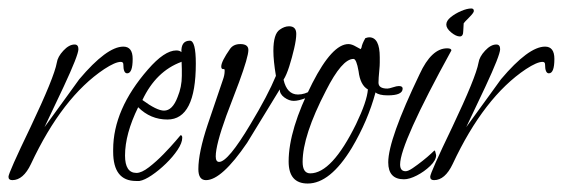

<svg xmlns="http://www.w3.org/2000/svg" viewBox="-40 -417 1328 453"><path d="M-11 8Q-20 8 -20 0Q-20 -9 32 -117Q88 -235 94 -269Q96 -283 109.5 -297.5Q123 -312 136 -312Q145 -312 145 -301Q145 -287 110 -212L65 -117Q99 -164 119.5 -192Q140 -220 147 -230Q212 -307 251 -307Q273 -307 273 -278Q273 -244 260 -244Q251 -244 251 -265Q251 -271 245 -271Q232 -271 206 -254Q107 -188 33 -30Q15 8 -11 8Z M281 10Q227 10 227 -59V-64Q227 -159 309 -253Q348 -298 376 -298Q384 -298 388 -294Q387 -321 408 -321Q422 -321 422 -267Q422 -135 355 -135Q315 -135 286 -164Q255 -101 255 -50Q255 -9 282 -9Q294 -9 311.5 -22.5Q329 -36 346 -53.5Q363 -71 374.5 -84.5Q386 -98 386 -98Q390 -98 390 -92Q390 -80 379 -63.5Q368 -47 351.5 -31Q335 -15 318 -3.5Q301 8 289 10ZM347 -156Q367 -156 379 -188Q389 -212 389 -238V-254Q389 -265 388.5 -269.5Q388 -274 388 -271Q328 -249 296 -181Q330 -156 347 -156Z M446 8Q428 8 428 -18Q428 -57 450 -123L486 -229Q490 -240 490 -249V-252Q489 -255 488 -254Q482 -253 482 -260Q482 -272 503 -302Q511 -313 527 -313Q546 -313 546 -299Q546 -283 524 -223L494 -144Q469 -75 469 -48Q469 -35 477 -35Q498 -35 551 -124Q592 -192 611 -238Q605 -274 605 -297Q605 -337 620 -347Q631 -355 642 -355Q659 -355 659 -337Q659 -324 654 -302.5Q649 -281 642.5 -260.5Q636 -240 629 -229Q637 -194 663 -194Q679 -194 695 -204L698 -203V-201Q698 -192 681 -185.5Q664 -179 653 -179Q642 -179 631 -187Q620 -195 620 -206L543 -80Q483 8 446 8Z M686 16Q641 16 641 -36Q641 -111 697 -221Q744 -313 782 -313Q790 -313 800 -307L811 -301L813 -305Q814 -313 822 -327Q828 -329 831 -329Q856 -329 856 -282Q856 -277 856 -269.5Q856 -262 855 -252Q854 -242 853.5 -234.5Q853 -227 853 -222Q853 -208 874 -208Q878 -208 887 -211Q896 -214 901 -214Q910 -214 910 -208Q910 -192 875 -192Q854 -192 846 -199Q828 -132 790 -68Q739 16 686 16ZM692 -8Q743 -8 800 -124Q826 -178 828 -206Q810 -216 806 -249Q801 -278 794 -278Q767 -278 729 -203Q674 -97 674 -35Q674 -8 692 -8Z M1045 -331Q1036 -331 1024.5 -340.5Q1013 -350 1013 -359Q1013 -368 1023.5 -376.5Q1034 -385 1048 -391Q1062 -397 1072 -397Q1078 -397 1078 -391Q1078 -387 1067 -376Q1055 -364 1054 -362L1053 -344Q1053 -331 1045 -331ZM913 6Q876 6 876 -34Q876 -88 950 -242Q978 -303 1015 -303Q1025 -303 1025 -298Q904 -78 904 -29Q904 -13 917 -13Q923 -13 934 -20.5Q945 -28 957 -37.5Q969 -47 977 -54.5Q985 -62 985 -62Q987 -62 989 -51Q989 -39 975 -25.5Q961 -12 943.5 -3Q926 6 913 6Z M984 8Q975 8 975 0Q975 -9 1027 -117Q1083 -235 1089 -269Q1091 -283 1104.5 -297.5Q1118 -312 1131 -312Q1140 -312 1140 -301Q1140 -287 1105 -212L1060 -117Q1094 -164 1114.5 -192Q1135 -220 1142 -230Q1207 -307 1246 -307Q1268 -307 1268 -278Q1268 -244 1255 -244Q1246 -244 1246 -265Q1246 -271 1240 -271Q1227 -271 1201 -254Q1102 -188 1028 -30Q1010 8 984 8Z"/></svg>

Font: Petemoss
Style: Regular
Weight: 400
Designer: Robert E. Leuschke
Foundry: Robert E. Leuschke
Version: Version 1.010; ttfautohint (v1.8.3)